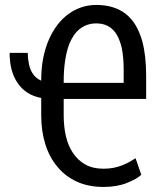

<svg xmlns="http://www.w3.org/2000/svg" viewBox="-20 -740 640 771"><path d="M18.6 -527.8Q18.6 -491.2 26.6 -460.4Q34.7 -429.7 50.8 -406.7Q66.4 -383.3 90.1 -367.9Q113.8 -352.5 145.5 -346.7V-276.4Q145.5 -213.9 161.9 -161.4Q178.2 -108.9 210 -70.8Q241.7 -32.2 288.3 -10.7Q335 10.7 395.5 10.7Q449.7 10.7 489.7 -5.4Q529.8 -21.5 547.4 -38.1L524.4 -104.5Q513.7 -97.7 500.7 -90.3Q487.8 -83 472.2 -76.7Q456.1 -70.3 437.3 -66.4Q418.5 -62.5 395.5 -62.5Q352.5 -62.5 322.3 -79.6Q292 -96.7 272.9 -126Q253.4 -154.8 244.6 -193.6Q235.8 -232.4 235.8 -276.4V-342.8H566.9V-434.6Q566.9 -475.1 563 -510.3Q559.1 -545.4 551.3 -574.7Q541 -611.3 524.2 -639.2Q507.3 -667 483.4 -685.5Q460.9 -702.6 431.4 -711.4Q401.9 -720.2 366.2 -720.2Q335.4 -720.2 307.1 -710.7Q278.8 -701.2 254.9 -683.6Q230.5 -666 210.9 -640.4Q191.4 -614.7 177.2 -583Q162.1 -549.3 153.8 -508.1Q145.5 -466.8 145.5 -418.5V-416Q134.3 -420.9 125.2 -428.7Q116.2 -436.5 109.9 -446.8Q100.6 -461.9 96.2 -482.7Q91.8 -503.4 91.3 -527.8ZM235.8 -407.2V-415Q235.8 -459.5 241.5 -496.3Q247.1 -533.2 257.3 -561Q265.1 -581.1 275.6 -596.7Q286.1 -612.3 299.3 -623Q313.5 -634.3 330.1 -640.1Q346.7 -646 366.2 -646Q386.2 -646 401.9 -640.4Q417.5 -634.8 429.2 -624.5Q443.8 -611.8 453.4 -592.3Q462.9 -572.8 468.8 -548.3Q472.7 -529.3 474.6 -507.3Q476.6 -485.4 476.6 -461.9V-407.2Z"/></svg>

Font: RobotoMono Nerd Font
Style: Regular
Weight: 400
Monospace: yes
Designer: Google
Version: Version 3.000;Nerd Fonts 3.2.1